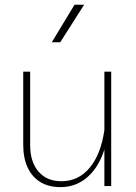

<svg xmlns="http://www.w3.org/2000/svg" viewBox="-20 -786 575 811"><path d="M420.9 -483.4V-151.4V0H449.7V-483.4ZM78.1 -174.3Q78.1 -118.7 96.7 -78.6Q115.2 -38.6 150.4 -17.1Q185.5 4.4 235.4 4.4Q286.6 4.4 327.4 -21.5Q368.2 -47.4 395.8 -95.9Q423.3 -144.5 434.1 -212.4L420.9 -236.3Q405.8 -133.3 358.4 -76.9Q311 -20.5 239.3 -20.5Q177.7 -20.5 142.6 -61.3Q107.4 -102.1 107.4 -173.3V-483.4H78.1ZM294.9 -766.1 198.7 -607.4H234.4L335.4 -766.1Z"/></svg>

Font: Estedad-FD-VF Thin
Style: Regular
Weight: 100
Designer: Amin Abedi
Version: Version 5.0